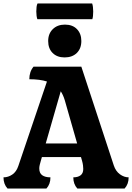

<svg xmlns="http://www.w3.org/2000/svg" viewBox="-40 -1080 757 1100"><path d="M3 0Q-20 -25 -20 -64Q7 -64 30.5 -80Q54 -96 65 -129L229 -613Q189 -626 128 -626Q128 -669 152 -698H426L612 -132Q623 -99 647 -81.5Q671 -64 697 -64Q697 -25 674 0H403Q380 -25 380 -64Q406 -64 421.5 -75.5Q437 -87 437 -112Q437 -121 435.5 -133Q434 -145 430 -159L424 -180H200L194 -159Q190 -146 187.5 -135Q185 -124 185 -115Q185 -88 202 -76Q219 -64 249 -64Q249 -25 226 0ZM222 -258H402L331 -506Q322 -536 308 -557ZM330 -751Q287 -751 261.5 -776.5Q236 -802 236 -845Q236 -887 262.5 -913Q289 -939 332 -939Q376 -939 401 -913Q426 -887 426 -845Q426 -802 400 -776.5Q374 -751 330 -751ZM174 -970Q171 -978 169.5 -990Q168 -1002 168 -1014Q168 -1028 169.5 -1040.5Q171 -1053 175 -1060H488Q491 -1052 492.5 -1039.5Q494 -1027 494 -1014Q494 -985 489 -970Z"/></svg>

Font: Calistoga
Style: Regular
Weight: 400
Designer: Yvonne Schuttler, Eben Sorkin
Foundry: www.sorkintype.com
Version: Version 1.010; ttfautohint (v1.8.4.7-5d5b)